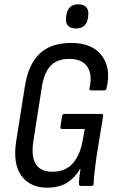

<svg xmlns="http://www.w3.org/2000/svg" viewBox="-20 -862 538 890"><path d="M199 8Q120 8 79.5 -47Q39 -102 55 -207L95 -460Q111 -563 163.5 -613Q216 -663 310 -663Q407 -663 451.5 -604.5Q496 -546 474 -453Q472 -443 463 -443H403Q392 -443 395 -454Q409 -516 385 -552.5Q361 -589 301 -589Q246 -589 215.5 -558Q185 -527 174 -459L135 -210Q112 -66 223 -66Q284 -66 318 -105.5Q352 -145 363 -211L373 -264H268Q258 -264 260 -275L268 -324Q269 -334 278 -334H449Q460 -334 458 -324L427 -133Q421 -91 418 -62.5Q415 -34 414 -10Q414 0 404 0H355Q346 0 346 -10Q346 -23 348 -40.5Q350 -58 353 -78H351Q326 -37 290 -14.5Q254 8 199 8ZM332 -730Q307 -730 295 -743.5Q283 -757 286 -780L288 -792Q295 -842 343 -842Q368 -842 380 -828.5Q392 -815 389 -791L388 -780Q381 -730 332 -730Z"/></svg>

Font: Sofia Sans Condensed Medium
Style: Italic
Weight: 500
Italic angle: -9°
Designer: Botio Nikoltchev, Ani Petrova
Foundry: lettersoup
Version: Version 4.101; ttfautohint (v1.8.4.7-5d5b)